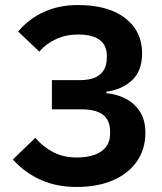

<svg xmlns="http://www.w3.org/2000/svg" viewBox="-20 -730 644 762"><path d="M284 12Q205 12 142 -16Q79 -44 31 -97L120 -183Q152 -146 192.5 -125.5Q233 -105 284 -105Q327 -105 356.5 -116Q386 -127 401.5 -148Q417 -169 417 -199V-208Q417 -252 389.5 -274Q362 -296 303 -296H186V-412H297Q333 -412 356.5 -422Q380 -432 392 -452Q404 -472 404 -502V-510Q404 -550 375.5 -571.5Q347 -593 289 -593Q242 -593 202 -574.5Q162 -556 136 -525L52 -605Q94 -655 154 -682.5Q214 -710 289 -710Q410 -710 477 -658Q544 -606 544 -519Q544 -448 503.5 -411Q463 -374 402 -366V-360Q442 -357 477.5 -339Q513 -321 535 -287.5Q557 -254 557 -203Q557 -139 524 -90.5Q491 -42 429.5 -15Q368 12 284 12Z"/></svg>

Font: IBM Plex Sans SemiBold
Style: Regular
Weight: 600
Designer: Mike Abbink, Paul van der Laan, Pieter van Rosmalen
Foundry: Bold Monday
Version: Version 3.201